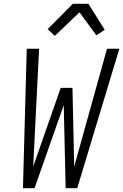

<svg xmlns="http://www.w3.org/2000/svg" viewBox="-20 -992 649 1012"><path d="M101 0 121 -735H186L155 -114L300 -529H362L371 -114L544 -735H609L387 0H326L316 -438L162 0ZM269 -803 231 -838 364 -972H446L532 -835L488 -806L399 -927Z"/></svg>

Font: Iosevka Light Extended Oblique
Style: Regular
Weight: 300
Width: 7
Italic angle: -9°
Monospace: yes
Designer: Belleve Invis
Foundry: Belleve Invis
Version: Version 32.5.0; ttfautohint (v1.8.4)